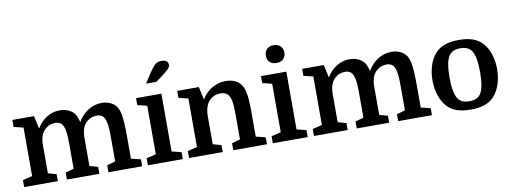

<svg xmlns="http://www.w3.org/2000/svg" viewBox="-63 -1153 4047 1521"><g transform="rotate(-10 1960.0 -393.0)"><path d="M108 -75V-465L31 -484V-540H205L227 -440H231Q260 -490 308.5 -520Q357 -550 412 -550Q453 -550 485 -534.5Q517 -519 532 -496Q548 -471 558 -430Q590 -486 641 -518Q692 -550 750 -550Q790 -550 822 -534.5Q854 -519 871 -492Q883 -473 890 -443Q897 -413 900 -365.5Q903 -318 903 -245V-75L980 -56V0H709V-56L776 -75V-268Q776 -333 772 -364.5Q768 -396 760 -415Q750 -439 733.5 -448.5Q717 -458 699 -458Q674 -458 653.5 -451Q633 -444 614 -427Q592 -407 581.5 -380Q571 -353 569 -312V-75L636 -56V0H375V-56L442 -75V-268Q442 -333 438 -364.5Q434 -396 426 -415Q416 -439 399.5 -448.5Q383 -458 365 -458Q340 -458 319.5 -451Q299 -444 280 -427Q258 -407 247.5 -380Q237 -353 235 -312V-75L302 -56V0H31V-56Z M1103 -465 1026 -484V-540H1230V-75L1307 -56V0H1026V-56L1103 -75ZM1124 -639 1173 -715Q1204 -762 1224.5 -779Q1245 -796 1273 -796Q1305 -796 1317 -783.5Q1329 -771 1329 -754Q1329 -739 1311 -720.5Q1293 -702 1245 -667L1207 -639Z M1434 -75V-465L1357 -484V-540H1531L1553 -440H1557Q1587 -491 1638 -520.5Q1689 -550 1747 -550Q1830 -550 1870 -496Q1890 -468 1898.5 -417.5Q1907 -367 1907 -281V-75L1984 -56V0H1713V-56L1780 -75V-268Q1780 -328 1776.5 -361.5Q1773 -395 1764.4 -414.7Q1753 -441 1734 -451Q1715.1 -461 1688.9 -461Q1640 -461 1606 -429Q1565 -391.4 1561 -312V-75L1628 -56V0H1357V-56Z M2108 -465 2031 -484V-540H2235V-75L2312 -56V0H2031V-56L2108 -75ZM2097 -692Q2097 -724 2116.5 -744Q2136 -764 2171 -764Q2206 -764 2226 -744Q2246 -724 2246 -692Q2246 -661 2226.5 -641Q2207 -621 2171 -621Q2135 -621 2116 -640.5Q2097 -660 2097 -692Z M2439 -75V-465L2362 -484V-540H2536L2558 -440H2562Q2591 -490 2639.5 -520Q2688 -550 2743 -550Q2784 -550 2816 -534.5Q2848 -519 2863 -496Q2879 -471 2889 -430Q2921 -486 2972 -518Q3023 -550 3081 -550Q3121 -550 3153 -534.5Q3185 -519 3202 -492Q3214 -473 3221 -443Q3228 -413 3231 -365.5Q3234 -318 3234 -245V-75L3311 -56V0H3040V-56L3107 -75V-268Q3107 -333 3103 -364.5Q3099 -396 3091 -415Q3081 -439 3064.5 -448.5Q3048 -458 3030 -458Q3005 -458 2984.5 -451Q2964 -444 2945 -427Q2923 -407 2912.5 -380Q2902 -353 2900 -312V-75L2967 -56V0H2706V-56L2773 -75V-268Q2773 -333 2769 -364.5Q2765 -396 2757 -415Q2747 -439 2730.5 -448.5Q2714 -458 2696 -458Q2671 -458 2650.5 -451Q2630 -444 2611 -427Q2589 -407 2578.5 -380Q2568 -353 2566 -312V-75L2633 -56V0H2362V-56Z M3883 -270Q3883 -206 3864.5 -149.5Q3846 -93 3811 -55Q3778 -20 3731.5 -5Q3685 10 3623 10Q3561 10 3514.5 -5Q3468 -20 3435 -55Q3400 -93 3381.5 -149.5Q3363 -206 3363 -270Q3363 -334 3381.5 -391Q3400 -448 3435 -485Q3468 -520 3514.5 -535Q3561 -550 3623 -550Q3685 -550 3731.5 -535Q3778 -520 3811 -485Q3846 -448 3864.5 -391Q3883 -334 3883 -270ZM3532 -97Q3546 -77 3568.5 -67Q3591 -57 3623 -57Q3655 -57 3678 -67Q3701 -77 3714 -97Q3746 -146 3746 -270Q3746 -333 3738 -376Q3730 -419 3714 -443Q3701 -463 3678 -473Q3655 -483 3623 -483Q3591 -483 3568.5 -473Q3546 -463 3532 -443Q3500 -394 3500 -270Q3500 -146 3532 -97Z"/></g></svg>

Font: Domine
Style: Regular
Weight: 400
Designer: Pablo Impallari, Rodrigo Fuenzalida, Brenda Gallo
Foundry: Pablo Impallari, Rodrigo Fuenzalida, Brenda Gallo
Version: Version 2.000;September 19, 2022;FontCreator 14.0.0.2877 64-